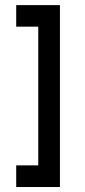

<svg xmlns="http://www.w3.org/2000/svg" viewBox="-20 -735 337 757"><path d="M43.9 -714.8H216.3V2.4H43.9V-83H130.9V-629.9H43.9Z"/></svg>

Font: Proletarsk
Style: Regular
Weight: 400
Designer: Peter Wiegel, original typeface by Carl Albert Fahrenwaldt 1901
Foundry: Peter Wiegel
Version: Version 1.000 2010 initial release